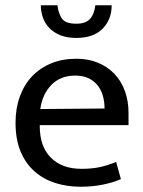

<svg xmlns="http://www.w3.org/2000/svg" viewBox="-20 -700 544 729"><path d="M468 -225H131V-221Q131 -143 173.5 -101Q216 -59 289 -59Q327 -59 356.5 -65Q386 -71 421 -85L439 -20Q410 -7 370.5 1Q331 9 286 9Q235 9 190.5 -5Q146 -19 112 -48.5Q78 -78 58.5 -124Q39 -170 39 -234Q39 -289 55.5 -334Q72 -379 102 -410.5Q132 -442 174.5 -459.5Q217 -477 270 -477Q315 -477 351.5 -462Q388 -447 414 -420Q440 -393 454 -355Q468 -317 468 -271ZM377 -288Q377 -314 370.5 -336.5Q364 -359 350.5 -376Q337 -393 316 -403Q295 -413 265 -413Q210 -413 175.5 -378Q141 -343 133 -286ZM198 -680Q202 -648 215.5 -629Q229 -610 270 -610Q305 -610 321.5 -628Q338 -646 342 -680H404Q404 -626 369.5 -591Q335 -556 270 -556Q234 -556 208.5 -566.5Q183 -577 166.5 -594.5Q150 -612 142.5 -634.5Q135 -657 135 -680Z"/></svg>

Font: Mukta Mahee
Style: Regular
Weight: 400
Designer: Shuchita Grover, Noopur Datye, Girish Dalvi, Yashodeep Gholap
Foundry: Ek Type
Version: Version 2.538;PS 1.000;hotconv 16.6.51;makeotf.lib2.5.65220;